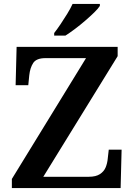

<svg xmlns="http://www.w3.org/2000/svg" viewBox="-20 -951 678 971"><path d="M40 0V-46L415 -657H210Q164 -657 148 -632.5Q132 -608 128 -570L123 -520H59L64 -714H575V-667L199 -57H429Q465 -57 485.5 -70.5Q506 -84 514.5 -105Q523 -126 525 -150L530 -194H595L590 0ZM254 -784Q269 -803 286.5 -829Q304 -855 320.5 -882Q337 -909 347 -931H485V-921Q477 -908 456.5 -888Q436 -868 410.5 -846Q385 -824 359 -804.5Q333 -785 311 -771H254Z"/></svg>

Font: Noto Serif Vithkuqi SemiBold
Style: Regular
Weight: 600
Version: Version 1.005